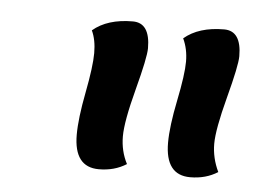

<svg xmlns="http://www.w3.org/2000/svg" viewBox="-33 -949 467 354"><g transform="rotate(5 200.5 -771.5)"><path d="M232 -863Q232 -846 216 -785.5Q200 -725 200 -697.5Q200 -670 212 -647Q190 -633 161 -633Q115 -633 115 -693Q115 -723 124.5 -772Q134 -821 134 -845.5Q134 -870 126 -887Q153 -910 200 -910Q232 -910 232 -863ZM401 -863Q401 -846 385 -785.5Q369 -725 369 -698.5Q369 -672 381 -647Q359 -633 330 -633Q284 -633 284 -693Q284 -723 294 -772Q304 -821 304 -844.5Q304 -868 295 -887Q322 -910 369 -910Q401 -910 401 -863Z"/></g></svg>

Font: Paprika
Style: Regular
Weight: 400
Designer: Eduardo Rodriguez Tunni
Foundry: Eduardo Rodriguez Tunni
Version: Version 1.001